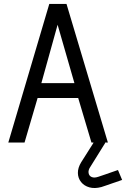

<svg xmlns="http://www.w3.org/2000/svg" viewBox="-20 -720 637 970"><path d="M511 -6H452V2L390 100Q373 128 373.5 154Q374 180 389.5 199.5Q405 219 431.5 226.5Q458 234 492 225Q499 223 516 217Q533 211 552 204.5Q571 198 584 193.5Q597 189 597 189L576 139Q576 139 567 142Q558 145 544 150Q530 155 512.5 161Q495 167 477 173Q457 180 443.5 174.5Q430 169 427.5 154Q425 139 437 122L511 3ZM525 0 316 -700H229L22 0H104L170 -225H375L442 0ZM189 -300 271 -595 356 -300Z"/></svg>

Font: Advent Pro Medium
Style: Regular
Weight: 500
Designer: VivaRado, Andreas Kalpakidis
Foundry: VivaRado, Andreas Kalpakidis
Version: Version 3.000